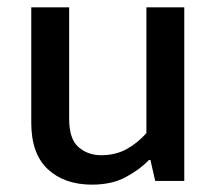

<svg xmlns="http://www.w3.org/2000/svg" viewBox="-20 -492 586 522"><path d="M378 -472H481V0H402L389 -57H385Q360 -31 322 -10.5Q284 10 230 10Q155 10 110 -32Q65 -74 65 -158V-472H168V-169Q168 -114 193.5 -92Q219 -70 255 -70Q294 -70 324 -86.5Q354 -103 378 -130Z"/></svg>

Font: Ek Mukta Medium
Style: Regular
Weight: 500
Designer: Girish Dalvi and Yashodeep Gholap
Foundry: Ek Type
Version: Version 2.538;PS 1.002;hotconv 16.6.51;makeotf.lib2.5.65220;